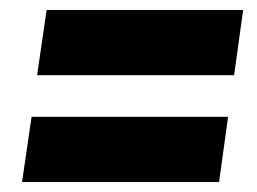

<svg xmlns="http://www.w3.org/2000/svg" viewBox="-20 -523 512 383"><path d="M73 -503H465L447 -373H54ZM43 -290H435L417 -160H24Z"/></svg>

Font: Fira Sans Condensed ExtraBold
Style: Italic
Weight: 800
Width: 3
Italic angle: -8°
Designer: bBox Type GmbH & Carrois Corporate GbR & Edenspiekermann AG
Foundry: bBox Type GmbH & Carrois Corporate GbR & Edenspiekermann AG
Version: Version 4.301